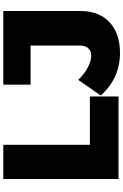

<svg xmlns="http://www.w3.org/2000/svg" viewBox="189 -930 750 1168"><g transform="rotate(-90 564.0 -346.0)"><path d="M59 -701H267V-174H561V0H59ZM826 9Q673 9 567 -108L662 -245Q700 -206 739.5 -186Q779 -166 809 -166Q838 -166 854.5 -184Q871 -202 871 -237V-535H633V-701H1081V-232Q1081 -118 1012.5 -54.5Q944 9 826 9Z"/></g></svg>

Font: #9Slide03 Montserrat ExtraBold
Style: Regular
Weight: 800
Designer: Julieta Ulanovsky
Foundry: Julieta Ulanovsky
Version: Version 6.001